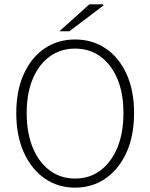

<svg xmlns="http://www.w3.org/2000/svg" viewBox="-20 -853 692 885"><path d="M326 12Q247 12 186 -30.5Q125 -73 90 -150Q55 -227 55 -332Q55 -436 90 -512.5Q125 -589 186 -630Q247 -671 326 -671Q405 -671 466.5 -630Q528 -589 563 -512.5Q598 -436 598 -332Q598 -227 563 -150Q528 -73 466.5 -30.5Q405 12 326 12ZM326 -30Q393 -30 443 -67.5Q493 -105 521 -172.5Q549 -240 549 -332Q549 -423 521 -489.5Q493 -556 443 -592.5Q393 -629 326 -629Q259 -629 209 -592.5Q159 -556 131 -489.5Q103 -423 103 -332Q103 -240 131 -172.5Q159 -105 209 -67.5Q259 -30 326 -30ZM254 -709 392 -833H454L457 -828L300 -709Z"/></svg>

Font: Source Sans 3 ExtraLight Light
Style: Regular
Weight: 300
Version: Version 3.052;hotconv 1.1.0;makeotfexe 2.6.0